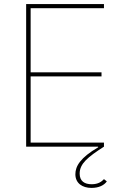

<svg xmlns="http://www.w3.org/2000/svg" viewBox="-20 -718 601 940"><path d="M108 -698H489V-678H130V-364H477V-344H130V-20H489V0C410 51 370 83 370 132C370 169 394 184 429 184C461 184 478 171 489 159L503 170C490 189 464 202 428 202C383 202 349 179 349 135C349 96 373 54 461 3L460 0H108Z"/></svg>

Font: Plexus Sans Thin
Style: Regular
Weight: 250
Version: Version 2.001;PS 002.001;hotconv 1.0.70;makeotf.lib2.5.58329